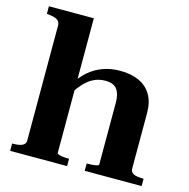

<svg xmlns="http://www.w3.org/2000/svg" viewBox="-109 -852 941 958"><g transform="rotate(15 361.5 -373.5)"><path d="M259 -747V-51Q259 -47 268 -44Q277 -41 290 -39.5Q303 -38 317 -38H321V0H27V-38H32Q50 -38 64.5 -41Q79 -44 87.5 -51.5Q96 -59 96 -73V-665Q96 -678 90.5 -686Q85 -694 73 -699Q61 -704 42 -706L27 -708V-747ZM706 0H412V-38H417Q429 -38 442.5 -39Q456 -40 465 -42.5Q474 -45 474 -49V-366Q474 -400 465.5 -421Q457 -442 440 -451.5Q423 -461 395 -461Q364 -461 337 -448Q310 -435 287 -410Q264 -385 242 -349L236 -402Q261 -442 293 -470Q325 -498 365.5 -513Q406 -528 456 -528Q511 -528 552 -509.5Q593 -491 615.5 -453.5Q638 -416 638 -359V-73Q638 -59 646 -51.5Q654 -44 668.5 -41Q683 -38 700 -38H706Z"/></g></svg>

Font: Roboto Serif 120pt Expanded SemiBold
Style: Regular
Weight: 600
Width: 7
Designer: Greg Gazdowicz
Foundry: Commercial Type
Version: Version 1.008